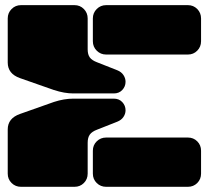

<svg xmlns="http://www.w3.org/2000/svg" viewBox="-20 -720 805 740"><path d="M418.9 -359.9H262.2Q228.5 -359.9 188 -373L57.1 -418.9Q9.8 -435.5 9.8 -479V-648.9Q9.8 -670.4 24.7 -685.3Q39.6 -700.2 61 -700.2H267.1Q288.6 -700.2 303.2 -685.3Q317.9 -670.4 317.9 -648.9V-529.8Q317.9 -509.8 326.2 -498.5Q334.5 -487.3 354 -480L432.1 -449.2Q447.8 -442.9 455.8 -430.7Q463.9 -418.5 463.9 -404.8Q463.9 -386.7 451.4 -373.3Q439 -359.9 418.9 -359.9ZM754.9 -648.9V-561Q754.9 -539.6 740.2 -524.7Q725.6 -509.8 704.1 -509.8H389.2Q367.7 -509.8 352.8 -524.7Q337.9 -539.6 337.9 -561V-648.9Q337.9 -670.4 352.8 -685.3Q367.7 -700.2 389.2 -700.2H704.1Q725.6 -700.2 740.2 -685.3Q754.9 -670.4 754.9 -648.9ZM262.2 -339.8H418.9Q439 -339.8 451.4 -326.4Q463.9 -313 463.9 -294.9Q463.9 -281.2 455.8 -269.3Q447.8 -257.3 432.1 -251L354 -220.2Q334.5 -212.9 326.2 -201.4Q317.9 -189.9 317.9 -169.9V-50.8Q317.9 -29.3 303.2 -14.6Q288.6 0 267.1 0H61Q39.6 0 24.7 -14.6Q9.8 -29.3 9.8 -50.8V-221.2Q9.8 -264.2 57.1 -280.8L188 -327.1Q227.1 -339.8 262.2 -339.8ZM754.9 -139.2V-50.8Q754.9 -29.3 740.2 -14.6Q725.6 0 704.1 0H389.2Q367.7 0 352.8 -14.6Q337.9 -29.3 337.9 -50.8V-139.2Q337.9 -160.6 352.8 -175.3Q367.7 -189.9 389.2 -189.9H704.1Q725.6 -189.9 740.2 -175.3Q754.9 -160.6 754.9 -139.2Z"/></svg>

Font: Nastup Soft
Style: Regular
Weight: 400
Designer: Maksym Kobuzan
Foundry: Zakznak
Version: Version 1.020;hotconv 1.0.109;makeotfexe 2.5.65596